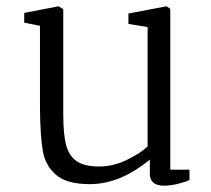

<svg xmlns="http://www.w3.org/2000/svg" viewBox="-20 -575 669 610"><path d="M57 -503V-534L166 -555L181 -546V-211Q181 -149 190 -114.5Q199 -80 223.5 -63Q248 -46 295 -46Q341 -46 385 -68Q429 -90 449 -110V-489L388 -499V-532L509 -555L521 -547V-36H582V-3Q567 4 543.5 9.5Q520 15 502 15Q456 15 456 -23V-68Q362 10 265 10Q192 10 158 -19.5Q124 -49 116 -95.5Q108 -142 107 -229V-493Z"/></svg>

Font: Martel Light
Style: Regular
Weight: 300
Designer: Dan Reynolds
Foundry: Dan Reynolds
Version: Version 1.001; ttfautohint (v1.1) -l 5 -r 5 -G 72 -x 0 -D la